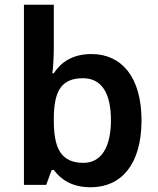

<svg xmlns="http://www.w3.org/2000/svg" viewBox="-20 -780 666 810"><path d="M207 -580V-760H81V0H175L198 -63H207C236 -24 282 10 363 10C491 10 577 -86 577 -272C577 -456 492 -552 366 -552C285 -552 236 -516 207 -471H201C204 -493 207 -537 207 -580ZM330 -450C406 -450 448 -391 448 -273C448 -157 406 -93 332 -93C236 -93 207 -156 207 -272V-283C208 -396 239 -450 330 -450Z"/></svg>

Font: Noto Sans Bengali SemiBold
Style: Regular
Weight: 600
Designer: Jelle Bosma - Monotype Design Team
Foundry: Monotype Imaging Inc.
Version: Version 2.003